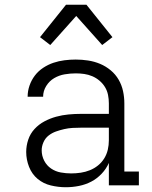

<svg xmlns="http://www.w3.org/2000/svg" viewBox="-20 -778 640 806"><path d="M256 8Q225 8 193.5 0.5Q162 -7 138 -27Q114 -47 102 -77.5Q90 -108 90 -140Q90 -166 98.5 -191.5Q107 -217 125 -236.5Q143 -256 166.5 -268.5Q190 -281 215.5 -288Q241 -295 267.5 -297.5Q294 -300 320 -300H437V-344Q437 -362 433.5 -379.5Q430 -397 421 -412Q412 -427 398 -439Q384 -451 367.5 -458Q351 -465 333.5 -467.5Q316 -470 298 -470Q275 -470 251.5 -466Q228 -462 207.5 -450Q187 -438 174 -417Q161 -396 161 -372H96Q96 -396 104 -419Q112 -442 126.5 -461Q141 -480 161.5 -493.5Q182 -507 204.5 -514.5Q227 -522 250.5 -525Q274 -528 298 -528Q324 -528 350 -524Q376 -520 400 -510Q424 -500 444.5 -483Q465 -466 478 -443.5Q491 -421 496.5 -395.5Q502 -370 502 -344V-58H563V0H437V-94Q426 -69 406.5 -48.5Q387 -28 363 -15.5Q339 -3 311.5 2.5Q284 8 256 8ZM279 -50Q299 -50 319 -53Q339 -56 357.5 -63.5Q376 -71 391.5 -83.5Q407 -96 417.5 -113Q428 -130 432.5 -149.5Q437 -169 437 -189V-242H320Q302 -242 284.5 -241Q267 -240 249.5 -236Q232 -232 215 -226Q198 -220 184 -209Q170 -198 162.5 -181Q155 -164 155 -147Q155 -124 165.5 -103.5Q176 -83 194.5 -70.5Q213 -58 235 -54Q257 -50 279 -50ZM191 -589 148 -622 257 -758H343L452 -622L409 -589L300 -711Z"/></svg>

Font: Iosevka Etoile Light
Style: Regular
Weight: 300
Designer: Belleve Invis
Foundry: Belleve Invis
Version: Version 25.0.1; ttfautohint (v1.8.4)